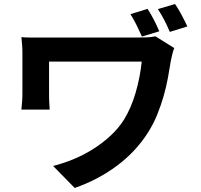

<svg xmlns="http://www.w3.org/2000/svg" viewBox="-20 -849 996 951"><path d="M843 -611Q841 -606 838 -597Q835 -588 833 -578.5Q831 -569 829 -560.5Q827 -552 826 -547Q820 -509 812 -465Q804 -421 791 -375Q778 -329 759 -282Q740 -235 712 -191Q652 -97 558.5 -27.5Q465 42 350 82L243 -27Q291 -39 341.5 -59.5Q392 -80 438.5 -109Q485 -138 525.5 -175Q566 -212 594 -256Q630 -315 652 -390.5Q674 -466 682 -544H223V-384Q223 -373 223.5 -351Q224 -329 226 -306H86Q88 -328 89.5 -346.5Q91 -365 91 -384V-586Q91 -606 89.5 -626.5Q88 -647 86 -665Q109 -663 139.5 -663Q170 -663 203 -663H660Q684 -663 707.5 -664Q731 -665 750 -669ZM847 -829Q864 -804 880 -774Q896 -744 908 -718L821 -691Q797 -750 762 -804ZM711 -805Q728 -779 743 -749.5Q758 -720 769 -694L683 -668Q670 -697 656.5 -724.5Q643 -752 626 -779Z"/></svg>

Font: Kinto Sans
Style: Bold
Weight: 700
Designer: Authors: Ryoko NISHIZUKA  (kana & ideographs); Paul D. Hunt (Latin, Greek & Cyrillic); Wenlong ZHANG  (bopomofo); Sandol
Foundry: Adobe Systems Incorporated, ookami Inc.
Version: Version 0.001